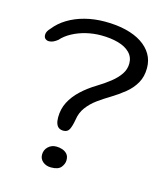

<svg xmlns="http://www.w3.org/2000/svg" viewBox="-101 -713 709 814"><g transform="rotate(15 254.0 -306.0)"><path d="M208.5 -141.5Q197 -141.5 189 -146.5Q181 -151.5 176.8 -162.5Q172.5 -173.5 172.5 -191Q172.5 -227.5 188.2 -258Q204 -288.5 231.8 -314.5Q259.5 -340.5 295 -362Q327 -381.5 351.5 -401Q376 -420.5 390.5 -442Q405 -463.5 405 -489Q405 -517 386.2 -536Q367.5 -555 334.5 -564.2Q301.5 -573.5 259 -573.5Q226.5 -573.5 194 -565.8Q161.5 -558 134 -543.2Q106.5 -528.5 88.5 -508Q79 -500.5 69.8 -496.2Q60.5 -492 51 -492Q42 -492 35.2 -497.5Q28.5 -503 28.5 -515Q28.5 -523 32.8 -530.5Q37 -538 44 -545Q65.5 -572.5 98.2 -592.5Q131 -612.5 172.2 -623.2Q213.5 -634 260.5 -634Q311.5 -634 352.5 -624Q393.5 -614 422.5 -595Q451.5 -576 467 -549.5Q482.5 -523 482.5 -489.5Q482.5 -452 466.5 -423.8Q450.5 -395.5 423.8 -373.8Q397 -352 365 -332.5Q338 -316.5 312.2 -297.8Q286.5 -279 268.8 -255.2Q251 -231.5 246.5 -199.5Q241.5 -171 234 -156.2Q226.5 -141.5 208.5 -141.5ZM198 22.5Q176.5 22.5 162 10.5Q147.5 -1.5 147.5 -20.5Q147.5 -41 162 -55Q176.5 -69 198 -69Q212 -69 224.8 -64.5Q237.5 -60 245.8 -50.5Q254 -41 254 -24Q254 -8 242 7.2Q230 22.5 198 22.5Z"/></g></svg>

Font: Gluten Thin Light
Style: Regular
Weight: 300
Version: Version 1.300